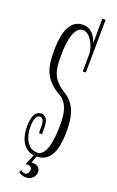

<svg xmlns="http://www.w3.org/2000/svg" viewBox="-173 -813 608 996"><g transform="rotate(20 130.5 -315.0)"><path d="M115 140C141 140 166 121 166 93C166 71 150 57 128 57H117L131 19C221 18 233 -82 233 -159C233 -224 224 -297 160 -338C86 -385 71 -419 71 -513C71 -552 73 -680 134 -680C175 -680 206 -613 206 -575C206 -539 205 -514 205 -478H222L225 -770H207L206 -632C197 -665 174 -706 125 -706C36 -706 28 -588 28 -523C28 -438 42 -374 131 -324C181 -296 190 -241 190 -184C190 -149 191 -1 126 -1C71 -1 48 -62 48 -110C48 -130 49 -182 78 -182C101 -182 101 -147 101 -131V-100L118 -99V-119C118 -149 119 -199 78 -199C35 -199 31 -141 31 -110C31 -51 52 9 115 18L90 77C94 75 98 74 102 74C115 74 126 82 126 96C126 107 118 122 106 122C96 122 88 120 81 112L74 124C82 135 102 140 115 140Z"/></g></svg>

Font: Bigelow Rules
Style: Regular
Weight: 400
Designer: Astigmatic (AOETI)
Foundry: Astigmatic (AOETI)
Version: Version 1.000